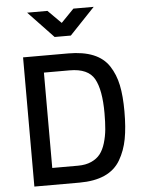

<svg xmlns="http://www.w3.org/2000/svg" viewBox="-61 -969 763 1017"><g transform="rotate(-5 321.0 -460.5)"><path d="M320 0H80V-687H320Q399 -687 453 -665Q507 -643 536.5 -598Q566 -553 578 -495Q590 -437 590 -355Q590 -270 578.5 -209Q567 -148 538 -98.5Q509 -49 454.5 -24.5Q400 0 320 0ZM484 -355Q484 -479 451 -538Q418 -597 320 -597H183V-90H320Q361 -90 391 -103.5Q421 -117 438.5 -139.5Q456 -162 466.5 -197Q477 -232 480.5 -269Q484 -306 484 -355ZM256 -780 122 -921H230L300 -851L368 -921H476L342 -780Z"/></g></svg>

Font: TitilliumText
Style: Medium
Weight: 500
Designer: Accademia di Belle Arti di Urbino and others
Foundry: Accademia di Belle Arti di Urbino and others.
Version: Version 60.001